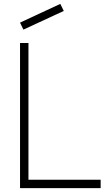

<svg xmlns="http://www.w3.org/2000/svg" viewBox="-20 -972 556 992"><path d="M101 -819 83.5 -855 291.5 -952 309.5 -915.5ZM127 -750V-43.5H500V0H83.5V-750Z"/></svg>

Font: Russisch Sans ExtraLight
Style: Regular
Weight: 200
Width: 4
Designer: Michael Sharanda (font) & Cristiano Sobral (main changes)
Foundry: Michael Sharanda
Version: Version 2.00;September 8, 2020;FontCreator 13.0.0.2681 64-bi